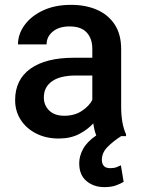

<svg xmlns="http://www.w3.org/2000/svg" viewBox="-20 -558 579 787"><path d="M486.8 187.5Q474.6 194.8 455.6 201.9Q436.5 209 407.2 209Q364.3 209 334.5 184.1Q304.7 159.2 304.7 111.3Q304.7 81.5 320.8 52.2Q336.9 22.9 374.5 -2.9Q366.7 -22 362.3 -52.2Q339.4 -26.9 304.2 -8.5Q269 9.8 220.7 9.8Q168.9 9.8 128.4 -10.7Q87.9 -31.2 64.9 -66.9Q42 -102.5 42 -147.5Q42 -231.4 104.7 -276.4Q167.5 -321.3 283.2 -321.3H358.4V-357.9Q358.4 -399.9 335.4 -424.8Q312.5 -449.7 265.1 -449.7Q222.2 -449.7 196.5 -428.7Q170.9 -407.7 170.9 -376H53.7Q53.7 -418 80.6 -455.1Q107.4 -492.2 156.2 -515.1Q205.1 -538.1 271.5 -538.1Q331.1 -538.1 377.2 -518.1Q423.3 -498 450 -457.8Q476.6 -417.5 476.6 -356.9V-122.1Q476.6 -50.3 496.6 -7.8V0H476.6Q442.4 22 419.9 45.2Q397.5 68.4 397.5 97.7Q397.5 112.3 405.3 121.8Q413.1 131.3 432.1 131.3Q447.3 131.3 458 127.2Q468.8 123 475.6 119.6ZM243.7 -83.5Q285.6 -83.5 315.7 -103.5Q345.7 -123.5 358.4 -148.4V-248.5H292Q226.1 -248.5 192.9 -224.6Q159.7 -200.7 159.7 -158.7Q159.7 -126.5 181.6 -105Q203.6 -83.5 243.7 -83.5Z"/></svg>

Font: Vazirmatn RD FD Medium
Style: Regular
Weight: 500
Designer: Saber Rastikerdar
Foundry: Saber Rastikerdar
Version: Version 33.003